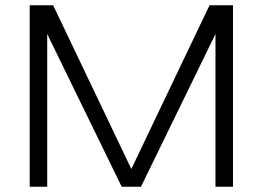

<svg xmlns="http://www.w3.org/2000/svg" viewBox="-20 -708 996 728"><path d="M441.4 0 159 -579.1V0H92.6V-688H181.5L478 -67.3L774.4 -688H863.4V0H797V-579.1L514.5 0Z"/></svg>

Font: Roundo Variable
Style: Regular
Weight: 200
Designer: Shiva Nallaperumal
Foundry: Indian Type Foundry
Version: Version 2.000